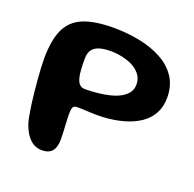

<svg xmlns="http://www.w3.org/2000/svg" viewBox="-111 -714 849 839"><g transform="rotate(20 313.5 -295.0)"><path d="M166.5 11Q146 11 128.2 1Q110.5 -9 96.2 -29.2Q82 -49.5 71.5 -81Q67.5 -96 63.5 -118Q59.5 -140 56 -166Q52.5 -192 49.8 -219.8Q47 -247.5 44.8 -274.8Q42.5 -302 41.2 -326Q40 -350 40 -368.5Q40 -455.5 63.8 -506Q87.5 -556.5 140.5 -578Q193.5 -599.5 280 -599.5Q344 -599.5 402.5 -587.8Q461 -576 506.2 -551.2Q551.5 -526.5 577.8 -487Q604 -447.5 604 -392Q604 -350 586.8 -318.2Q569.5 -286.5 537.8 -265Q506 -243.5 463 -231.5Q420 -219.5 368.5 -216.5Q335.5 -215 305.2 -217Q275 -219 247 -219Q232.5 -219 228.8 -208.5Q225 -198 225 -179Q225 -170.5 225.5 -158.5Q226 -146.5 226.8 -132.8Q227.5 -119 228.2 -105.8Q229 -92.5 229.2 -80.8Q229.5 -69 229.5 -61Q229.5 -25 214.2 -7Q199 11 166.5 11ZM252 -304.5Q281.5 -304.5 311 -307.5Q340.5 -310.5 367 -317Q393.5 -323.5 413.8 -334.5Q434 -345.5 446 -361.5Q458 -377.5 458 -399.5Q458 -423.5 446.8 -440.8Q435.5 -458 417.8 -469.5Q400 -481 379.5 -487.5Q359 -494 339.2 -496.8Q319.5 -499.5 305.5 -499.5Q279 -499.5 260.2 -495.2Q241.5 -491 229.5 -482.2Q217.5 -473.5 212.2 -460Q207 -446.5 207 -427.5Q207 -401.5 208.2 -381.5Q209.5 -361.5 212.5 -347Q215.5 -332.5 220.8 -323.2Q226 -314 233.8 -309.2Q241.5 -304.5 252 -304.5Z"/></g></svg>

Font: Gluten Thin Medium
Style: Regular
Weight: 500
Version: Version 1.300